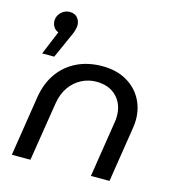

<svg xmlns="http://www.w3.org/2000/svg" viewBox="-109 -827 847 920"><g transform="rotate(15 315.0 -366.5)"><path d="M33 0 79.8 -299Q91.2 -368.8 126.6 -418.7Q162 -468.6 217.4 -495.5Q272.8 -522.4 343.6 -522.4Q411.2 -522.4 460.8 -495.1Q510.4 -467.8 537.2 -420.8Q564 -373.8 564 -315.6Q564 -306.2 563.2 -295.4Q562.4 -284.6 560.4 -273.6L517.4 0H425.2L469 -279.4Q470.4 -287.4 470.9 -294.7Q471.4 -302 471.4 -309Q471.4 -368.6 434.6 -405.8Q397.8 -443 334.2 -443Q296.4 -443 262.1 -425.7Q227.8 -408.4 203.8 -374.8Q179.8 -341.2 171.8 -292.6L125.2 0ZM47.6 -506.6 96.4 -624.2Q80 -630.4 72 -644Q64 -657.6 64 -673.4Q64 -689.8 72.5 -703.3Q81 -716.8 94.8 -724.9Q108.6 -733 124.6 -733Q150 -733 163.2 -717.2Q176.4 -701.4 176.4 -680.2Q176.4 -671.4 172.1 -655.1Q167.8 -638.8 159.4 -622.6L107.6 -506.6Z"/></g></svg>

Font: MuseoModerno Thin
Style: Italic
Weight: 100
Italic angle: -9°
Designer: Pablo Cosgaya, Héctor Gatti, Marcela Romero, and the Authors of The MuseoModerno Project.
Foundry: Omnibus-Type Team
Version: Version 1.003